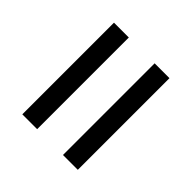

<svg xmlns="http://www.w3.org/2000/svg" viewBox="-38 -657 668 668"><g transform="rotate(-45 296.0 -322.5)"><path d="M70 -459H521V-386H70ZM70 -259H521V-186H70Z"/></g></svg>

Font: ugurmukhi25
Style: Book
Weight: 400
Designer: Jelle Bosma - Monotype Design Team
Foundry: Monotype Imaging Inc.
Version: Version 2.003